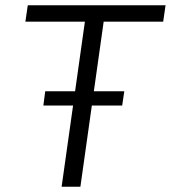

<svg xmlns="http://www.w3.org/2000/svg" viewBox="-20 -706 646 726"><path d="M213 0 301 -624H76L85 -686H606L597 -624H372L284 0ZM144 -307 151 -361H450L442 -307Z"/></svg>

Font: Chivo Medium ExtraLight
Style: Italic
Weight: 250
Italic angle: -8.05°
Version: Version 2.002